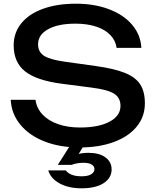

<svg xmlns="http://www.w3.org/2000/svg" viewBox="-20 -784 843 1039"><path d="M413 -94Q514 -94 573 -125.5Q632 -157 632 -211Q632 -255 597.5 -277Q563 -299 475 -310L313 -331Q177 -349 115.5 -398Q54 -447 54 -539Q54 -607 95.5 -658Q137 -709 213 -736.5Q289 -764 391 -764Q491 -764 570 -734Q649 -704 695 -650Q741 -596 745 -525H611Q606 -564 577.5 -594Q549 -624 500.5 -640Q452 -656 388 -656Q295 -656 240.5 -626Q186 -596 186 -544Q186 -503 218.5 -482Q251 -461 332 -450L496 -427Q598 -413 656 -389.5Q714 -366 739 -327Q764 -288 764 -225Q764 -153 720 -99Q676 -45 596 -15.5Q516 14 411 14Q304 14 221 -18.5Q138 -51 90 -109.5Q42 -168 38 -244H172Q178 -199 209.5 -165Q241 -131 293.5 -112.5Q346 -94 413 -94ZM443 -12 392 72 358 70Q381 56 404 49.5Q427 43 459 43Q517 43 550.5 67.5Q584 92 584 133Q584 179 541 207Q498 235 421 235Q352 235 303.5 209Q255 183 241 138H336Q347 153 368 161.5Q389 170 421 170Q456 170 473.5 159Q491 148 491 131Q491 115 475.5 106Q460 97 432 97Q396 97 368 108H293L369 -12Z"/></svg>

Font: Unbounded Variable
Style: Regular
Weight: 400
Designer: Luke Prowse, Jean-Baptiste Morizot, Fátima Lázaro, Florian Runge
Foundry: NaN
Version: Version 1.600;FEAKit 1.0